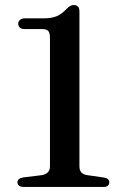

<svg xmlns="http://www.w3.org/2000/svg" viewBox="-20 -739 486 759"><path d="M78.5 -624H147Q163.5 -624 170.5 -616.8Q177.5 -609.5 177.5 -589.5V-82Q177.5 -66 168.8 -57.5Q160 -49 144.5 -46.5L71 -37.5Q49 -33.5 49 -18.5Q49 -10 55.5 -5Q62 0 74 0H388.5Q400.5 0 406.2 -4.8Q412 -9.5 412 -18Q412 -33.5 392 -37L326 -46.5Q309 -49 301.5 -57.5Q294 -66 294 -82V-694Q294 -719 272 -719Q264 -719 257.8 -715.8Q251.5 -712.5 244.5 -705Q224 -683 203.8 -674.8Q183.5 -666.5 153.5 -666.5H79.5Q66.5 -666.5 59.2 -660.5Q52 -654.5 52 -645.5Q52 -635.5 58.5 -629.8Q65 -624 78.5 -624Z"/></svg>

Font: Fraunces 17pt
Style: Regular
Weight: 400
Version: Version 1.000;[b76b70a41]